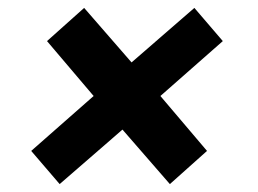

<svg xmlns="http://www.w3.org/2000/svg" viewBox="-20 -499 653 486"><path d="M131 -33 59 -117 217 -256 99 -395 193 -479 313 -341 472 -479 544 -395 386 -256 504 -117 410 -33 290 -171Z"/></svg>

Font: Chivo Medium ExtraBold
Style: Italic
Weight: 800
Italic angle: -8.05°
Version: Version 2.002